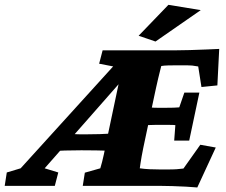

<svg xmlns="http://www.w3.org/2000/svg" viewBox="-100 -786 957 812"><path d="M734.4 6.8Q714.8 4.9 686.5 3.4Q658.2 2 628.9 1Q599.6 0 574.2 0H250L258.8 -55.7L324.2 -74.2Q332 -99.6 339.4 -133.8Q346.7 -168 353.5 -203.1L412.1 -480.5L451.2 -486.3L88.9 -74.2L146.5 -56.6L131.8 0H-80.1L-71.3 -56.6L-12.7 -74.2L410.2 -540V-499L319.3 -516.6L334 -573.2H644.5Q667 -573.2 702.1 -574.2Q737.3 -575.2 772 -576.7Q806.6 -578.1 827.1 -579.1L819.3 -424.8L752 -418L738.3 -504.9Q722.7 -507.8 712.4 -508.8Q702.1 -509.8 689.5 -509.8H649.4Q628.9 -509.8 610.8 -509.3Q592.8 -508.8 582 -506.8Q580.1 -500 576.7 -485.8Q573.2 -471.7 568.8 -453.6Q564.5 -435.5 560.5 -417Q556.6 -398.4 552.7 -380.9L513.7 -197.3Q509.8 -178.7 505.9 -160.2Q502 -141.6 499 -124.5Q496.1 -107.4 494.1 -94.7Q492.2 -82 491.2 -74.2Q510.7 -71.3 533.7 -70.3Q556.6 -69.3 577.1 -69.3H607.4Q632.8 -69.3 646.5 -70.3Q660.2 -71.3 675.8 -73.2L747.1 -173.8L812.5 -162.1ZM128.9 -146.5 171.9 -222.7Q187.5 -221.7 194.8 -220.7Q202.1 -219.7 214.8 -218.8Q227.5 -217.8 258.8 -217.8Q293 -217.8 322.3 -218.8Q351.6 -219.7 384.8 -222.7L366.2 -148.4Q335.9 -149.4 306.2 -149.9Q276.4 -150.4 244.1 -150.4Q202.1 -150.4 173.8 -149.4Q145.5 -148.4 128.9 -146.5ZM636.7 -191.4 641.6 -256.8Q634.8 -257.8 618.2 -257.8Q601.6 -257.8 581.1 -257.8H554.7Q534.2 -257.8 518.6 -256.8Q502.9 -255.9 500 -254.9L516.6 -334Q519.5 -333 535.2 -331.5Q550.8 -330.1 570.3 -330.1H596.7Q618.2 -330.1 634.8 -330.6Q651.4 -331.1 658.2 -332L679.7 -394.5H743.2L700.2 -191.4ZM557.6 -610.4 486.3 -634.8 612.3 -765.6 749 -743.2Z"/></svg>

Font: Crimson Pro Black
Style: Italic
Weight: 900
Italic angle: -12°
Designer: Jacques Le Bailly
Foundry: Baron von Fonthausen
Version: Version 1.003